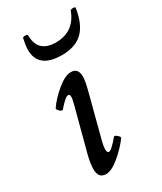

<svg xmlns="http://www.w3.org/2000/svg" viewBox="-168 -700 656 777"><g transform="rotate(-30 160.0 -311.5)"><path d="M176.8 -493.2Q66.9 -493.2 66.9 -581.1Q66.9 -598.1 74.2 -631.8Q75.2 -636.2 86.2 -636.2Q97.2 -636.2 97.2 -631.8Q97.2 -549.8 181.2 -549.8Q266.1 -549.8 296.9 -631.8Q297.9 -634.8 303.7 -635.7Q309.6 -636.7 314.9 -635.7Q320.3 -634.8 319.8 -631.8Q309.1 -560.5 274.7 -526.9Q240.2 -493.2 176.8 -493.2ZM90.8 13.2Q55.2 13.2 55.2 -28.8Q55.2 -55.7 64.9 -94.2L119.1 -298.8Q130.4 -340.8 116.2 -340.8Q103 -340.8 68.8 -300.8Q65.9 -297.4 59.6 -301Q53.2 -304.7 48.8 -310.8Q44.4 -316.9 46.9 -320.8Q69.3 -353.5 107.2 -384.8Q145 -416 171.9 -416Q206.1 -416 206.1 -376Q206.1 -355.5 194.8 -313L146 -126Q127.4 -60.1 145 -59.1Q157.2 -59.1 192.9 -102.1Q197.3 -106.4 208 -96.9Q218.8 -87.4 215.8 -83Q189.9 -48.3 153.3 -17.6Q116.7 13.2 90.8 13.2Z"/></g></svg>

Font: Junicode SmCond Medium
Style: Italic
Weight: 500
Width: 4
Italic angle: -11°
Designer: Peter S. Baker
Version: Version 2.206